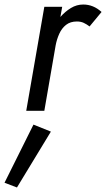

<svg xmlns="http://www.w3.org/2000/svg" viewBox="-72 -490 469 849"><path d="M324 -373Q311 -383 298 -389Q285 -395 268 -395Q239 -395 220 -380Q201 -365 190 -340.5Q179 -316 174 -289L124 0H44L124 -460H203L195 -415Q216 -439 241.5 -454.5Q267 -470 296 -470Q341 -470 377 -437ZM76 61 153 92 3 339 -52 318Z"/></svg>

Font: Von Book
Style: Italic
Weight: 400
Version: Version 4.000; ttfautohint (v1.8.4.7-5d5b)